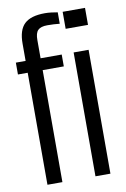

<svg xmlns="http://www.w3.org/2000/svg" viewBox="-90 -862 603 916"><g transform="rotate(-10 211.5 -404.0)"><path d="M64 0V-542.6H16.7V-600H64V-682.7Q63.6 -749.6 94.6 -778.9Q125.6 -808.2 194.1 -808.2Q208 -808.2 225 -806.2Q241.9 -804.2 255.2 -801.6V-746.3Q241.5 -747.9 226.6 -748.7Q211.7 -749.5 195.3 -749.5Q163.4 -749.5 149.8 -735.7Q136.1 -721.9 136.5 -687.5V-600H238.9V-542.6H136.5V0ZM278.7 -717.6V-800H387V-717.6ZM296.6 0V-600H369.1V0Z"/></g></svg>

Font: Big Shoulders Thin
Style: Regular
Weight: 100
Designer: Patric King
Foundry: XO Type Co
Version: Version 2.002